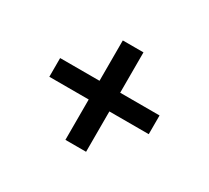

<svg xmlns="http://www.w3.org/2000/svg" viewBox="-107 -788 928 853"><g transform="rotate(30 357.0 -361.0)"><path d="M410 -616H304V-409H102V-313H304V-106H410V-313H612V-409H410Z"/></g></svg>

Font: Malmofest Medium
Style: Regular
Weight: 500
Designer: Jonny Pinhorn (Poppins), Kolossal
Version: Version 1.004;Glyphs 3.1.2 (3151)